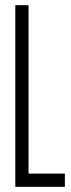

<svg xmlns="http://www.w3.org/2000/svg" viewBox="-20 -720 275 740"><path d="M39 0V-700H90V-51H230V0Z"/></svg>

Font: Georama Extra Condensed Light
Style: Regular
Weight: 300
Width: 2
Designer: Jean-Baptiste Levee
Foundry: Production Type
Version: Version 1.000